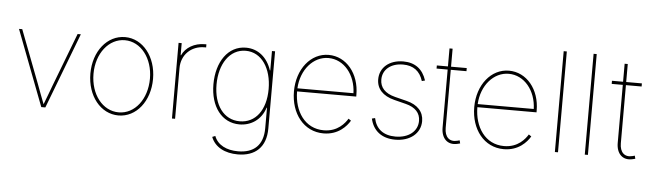

<svg xmlns="http://www.w3.org/2000/svg" viewBox="-54 -947 4670 1380"><g transform="rotate(5 2281.0 -256.5)"><path d="M257.3 0H286.6L495.1 -545.9H471.7L325.7 -164.1C307.6 -117.2 291 -68.8 272 -22C252.9 -68.8 236.3 -117.2 218.3 -164.1L72.3 -545.9H48.8Z M814.5 11.7C942.9 11.7 1040 -110.4 1040 -271.5C1040 -431.6 942.4 -553.7 814.5 -553.7C685.5 -553.7 587.9 -432.1 587.9 -271.5C587.9 -110.4 685.5 11.7 814.5 11.7ZM814.5 -10.7C698.2 -10.7 610.4 -123 610.4 -271.5C610.4 -418.5 699.2 -531.2 814.5 -531.2C929.7 -531.2 1017.6 -418.9 1017.6 -271.5C1017.6 -123 930.2 -10.7 814.5 -10.7Z M1200.2 0H1222.7V-366.2C1222.7 -461.4 1292.5 -530.3 1388.7 -530.3H1400.4V-552.7H1388.7C1314 -552.7 1251.5 -515.6 1225.6 -459H1222.7V-545.9H1200.2Z M1693.4 215.8C1819.3 215.8 1896.5 146 1896.5 11.7V-545.9H1874V-406.2H1871.1C1841.3 -497.1 1774.4 -553.7 1686.5 -553.7C1557.1 -553.7 1475.6 -433.1 1475.6 -271.5C1475.6 -110.8 1558.6 0 1686.5 0C1767.1 0 1842.3 -45.4 1871.1 -136.7H1874V11.7C1874 133.8 1807.1 193.4 1693.4 193.4C1611.3 193.4 1545.9 162.1 1521.5 97.7L1500 106.4C1527.8 179.2 1601.6 215.8 1693.4 215.8ZM1686.5 -22.5C1571.3 -22.5 1498 -123.5 1498 -271.5C1498 -418.9 1570.3 -531.2 1686.5 -531.2C1802.2 -531.2 1874 -418.9 1874 -271.5C1874 -118.2 1799.8 -22.5 1686.5 -22.5Z M2293.9 11.7C2400.4 11.7 2459 -55.2 2483.4 -96.7L2464.8 -109.4C2444.8 -76.7 2395 -10.7 2293.9 -10.7C2157.2 -10.7 2079.6 -129.9 2079.1 -272.5H2505.9V-285.2C2505.9 -438.5 2410.6 -553.7 2283.2 -553.7C2153.8 -553.7 2056.6 -431.6 2056.6 -271.5C2056.6 -110.8 2151.4 11.7 2293.9 11.7ZM2079.6 -294.9C2086.4 -430.7 2175.3 -531.2 2283.2 -531.2C2396 -531.2 2480 -427.2 2483.9 -294.9Z M2811.5 11.7C2918 11.7 2993.2 -48.8 2993.2 -137.7C2993.2 -205.1 2949.7 -252.9 2870.1 -272.9L2784.2 -294.4C2710.4 -313 2674.8 -353.5 2674.8 -410.2C2674.8 -482.9 2733.9 -531.2 2821.3 -531.2C2896 -531.2 2943.8 -495.6 2965.8 -424.8L2988.3 -430.7C2961.9 -512.2 2905.3 -553.7 2821.3 -553.7C2721.7 -553.7 2652.3 -496.1 2652.3 -410.2C2652.3 -342.3 2696.3 -293.5 2780.3 -272.5L2865.2 -251C2935.1 -233.4 2970.7 -194.3 2970.7 -137.7C2970.7 -62 2905.8 -10.7 2811.5 -10.7C2724.6 -10.7 2670.4 -52.7 2654.3 -130.4L2631.8 -125C2650.9 -38.1 2714.4 11.7 2811.5 11.7Z M3143.6 -675.8V-545.9H3063.5V-523.4H3143.6V-104C3143.6 -28.3 3188.5 20 3261.2 2.4L3279.3 -2L3273.9 -23.9L3257.3 -19.5C3201.2 -4.9 3166 -39.1 3166 -104V-523.4H3279.3V-545.9H3166V-675.8Z M3594.7 11.7C3701.2 11.7 3759.8 -55.2 3784.2 -96.7L3765.6 -109.4C3745.6 -76.7 3695.8 -10.7 3594.7 -10.7C3458 -10.7 3380.4 -129.9 3379.9 -272.5H3806.6V-285.2C3806.6 -438.5 3711.4 -553.7 3584 -553.7C3454.6 -553.7 3357.4 -431.6 3357.4 -271.5C3357.4 -110.8 3452.1 11.7 3594.7 11.7ZM3380.4 -294.9C3387.2 -430.7 3476.1 -531.2 3584 -531.2C3696.8 -531.2 3780.8 -427.2 3784.7 -294.9Z M3985.4 -727.5H3962.9V0H3985.4Z M4201.2 -727.5H4178.7V0H4201.2Z M4407.2 -675.8V-545.9H4327.1V-523.4H4407.2V-104C4407.2 -28.3 4452.1 20 4524.9 2.4L4543 -2L4537.6 -23.9L4521 -19.5C4464.8 -4.9 4429.7 -39.1 4429.7 -104V-523.4H4543V-545.9H4429.7V-675.8Z"/></g></svg>

Font: Raveo Thin
Style: Regular
Weight: 100
Designer: Jakub Foglar, Rasmus Andersson (Inter)
Foundry: Jakubfoglar.com
Version: Version 1.100;Glyphs 3.2.3 (3260)